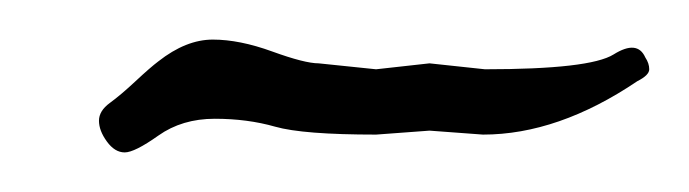

<svg xmlns="http://www.w3.org/2000/svg" viewBox="-20 -271 348 97"><path d="M197 -239 225 -236Q278 -236 290 -243.5Q302 -251 306 -242Q308 -239 308 -236Q308 -233 302 -230Q262 -203 224 -203L197 -205L170 -203Q133 -203 119 -207Q105 -211 88.5 -211Q72 -211 60 -202.5Q48 -194 43 -194Q38 -194 34 -199.5Q30 -205 30 -210Q30 -215 35.5 -219Q41 -223 48.5 -230Q56 -237 60 -240Q74 -251 87.5 -251Q101 -251 117.5 -245Q134 -239 141 -239L170 -236Z"/></svg>

Font: Ruge Boogie
Style: Regular
Weight: 400
Version: Version 1.003